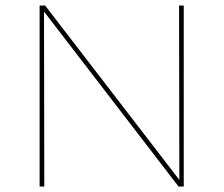

<svg xmlns="http://www.w3.org/2000/svg" viewBox="-20 -678 813 698"><path d="M648 -658V0H629L140 -636L141 0H124V-658H144L632 -24L631 -658Z"/></svg>

Font: Ysabeau Infant Thin
Style: Regular
Weight: 200
Designer: Christian Thalmann (Catharsis Fonts)
Version: Version 0.003